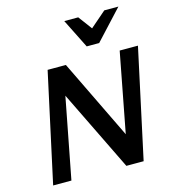

<svg xmlns="http://www.w3.org/2000/svg" viewBox="-129 -1012 999 1117"><g transform="rotate(-15 370.5 -453.5)"><path d="M52 0 195 -658H289L162 0ZM546 0H493L213 -574L234 -658H305L569 -113ZM739 -658 597 0H503L629 -658ZM450 -731 484 -804 603 -907H688L525 -731ZM450 -731 362 -907H446L521 -806L525 -731Z"/></g></svg>

Font: Ysabeau
Style: Bold Italic
Weight: 700
Italic angle: -12°
Designer: Christian Thalmann (Catharsis Fonts)
Version: Version 2.002